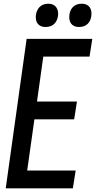

<svg xmlns="http://www.w3.org/2000/svg" viewBox="-20 -988 519 1038"><path d="M226 -842C269 -842 290 -870 294 -905C297 -939 281 -968 241 -968C199 -968 178 -939 174 -905C170 -870 186 -842 226 -842ZM407 -842C450 -842 471 -870 474 -905C478 -939 462 -968 422 -968C379 -968 358 -939 355 -905C351 -870 367 -842 407 -842ZM11 30H374L389 -66H127L166 -343H381L396 -439H180L214 -682H464L479 -778H124Z"/></svg>

Font: Smiley Sans Oblique
Style: Regular
Weight: 400
Italic angle: -8°
Designer: oooooohmygosh, Nagisa Chen, Janine Sui, Heda Shi, Jian Li
Foundry: atelierAnchor
Version: Version 2.0.1